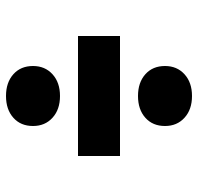

<svg xmlns="http://www.w3.org/2000/svg" viewBox="-30 -650 660 640"><g transform="rotate(-90 300.0 -330.0)"><path d="M300 -460Q255 -460 227.5 -485Q200 -510 200 -550Q200 -591 227.5 -615.5Q255 -640 300 -640Q345 -640 372.5 -615.5Q400 -591 400 -550Q400 -510 372.5 -485Q345 -460 300 -460ZM100 -260V-400H500V-260ZM300 -20Q255 -20 227.5 -45Q200 -70 200 -110Q200 -151 227.5 -175.5Q255 -200 300 -200Q345 -200 372.5 -175.5Q400 -151 400 -110Q400 -70 372.5 -45Q345 -20 300 -20Z"/></g></svg>

Font: JetBrains Mono NL ExtraBold
Style: Regular
Weight: 800
Designer: Philipp Nurullin, Konstantin Bulenkov
Foundry: JetBrains
Version: Version 2.304; ttfautohint (v1.8.4.7-5d5b)